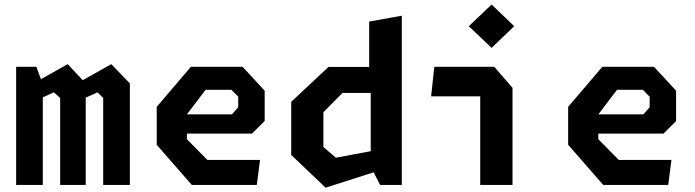

<svg xmlns="http://www.w3.org/2000/svg" viewBox="-20 -836 3140 868"><path d="M446.5 0H567V-459L483 -546L354 -473.5L286 -546L165 -478L144.5 -534H53V0H173.5V-396L223.5 -418.5L252 -393V0H367.5V-394.5L420.5 -418.5L446.5 -393Z M847 0H1141L1155.5 -113H917.5L825 -206.5V-232H1119.5L1176.5 -289V-426L1076.5 -534H843L688.5 -353V-181.5ZM825 -319 909.5 -430H1026L1057 -399V-351L1028.5 -319Z M1698.5 0H1796.5V-765L1649 -738.5V-533.5H1465L1296.5 -375.5V-135.5L1452 12.5L1669 -57ZM1442 -171.5V-328.5L1528.5 -416H1656V-152.5L1498.5 -123Z M2151 0H2297V-439L2214.5 -534H1943.5L1929 -400.5H2151ZM2202.5 -619.5 2304.5 -717.5 2202.5 -815.5 2099.5 -717.5Z M2707 0H3001L3015.5 -113H2777.5L2685 -206.5V-232H2979.5L3036.5 -289V-426L2936.5 -534H2703L2548.5 -353V-181.5ZM2685 -319 2769.5 -430H2886L2917 -399V-351L2888.5 -319Z"/></svg>

Font: Monaspace Krypton
Style: Bold
Weight: 700
Designer: Riley Cran & the Lettermatic Team
Foundry: Lettermatic
Version: Version 1.200 (Monaspace Krypton)